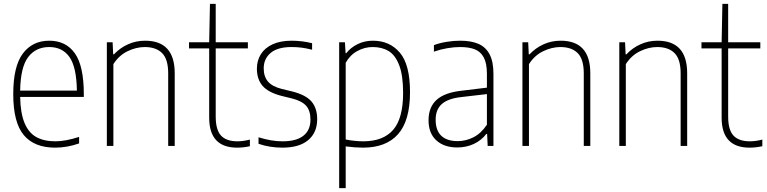

<svg xmlns="http://www.w3.org/2000/svg" viewBox="-20 -760 3993 1000"><path d="M416.5 -255H85Q86.5 -170.5 107.8 -119.5Q129 -68.5 169 -46.2Q209 -24 269 -24Q321 -24 392 -47V-13Q329 9 267 9Q158.5 9 103.8 -56.5Q49 -122 49 -270Q49 -414.5 99 -481.2Q149 -548 236.5 -548Q323.5 -548 370 -482.2Q416.5 -416.5 416.5 -270ZM85 -288H380.5Q378.5 -411 341.8 -463Q305 -515 236.5 -515Q166.5 -515 126.8 -462.8Q87 -410.5 85 -288Z M536.5 -540H566.5L569.5 -477H573.5Q605.5 -511 647 -529.5Q688.5 -548 735.5 -548Q890 -548 890 -378.5V0H856V-378Q856 -451.5 824.5 -483.2Q793 -515 734 -515Q690 -515 645 -493.5Q600 -472 570.5 -426V0H536.5Z M1281.5 -33V1.5Q1248.5 9 1215 9Q1069.5 9 1069.5 -147V-508H964.5V-540H1069.5L1073.5 -740H1103.5V-540H1271V-508H1103.5V-153Q1103.5 -83.5 1131.2 -53.8Q1159 -24 1217 -24Q1246.5 -24 1281.5 -33Z M1326.5 -11V-45Q1362.5 -34 1392.2 -29Q1422 -24 1452 -24Q1523.5 -24 1560.2 -53Q1597 -82 1597 -137Q1597 -184.5 1573.8 -209.8Q1550.5 -235 1499.5 -247.5L1444.5 -261Q1376.5 -279 1347.2 -313.2Q1318 -347.5 1318 -402.5Q1318 -444.5 1338.5 -477.5Q1359 -510.5 1399.8 -529.2Q1440.5 -548 1498.5 -548Q1553.5 -548 1605.5 -535V-501Q1576 -508.5 1551.5 -511.8Q1527 -515 1498.5 -515Q1426 -515 1389.8 -484.5Q1353.5 -454 1353.5 -404Q1353.5 -361.5 1375.5 -335.5Q1397.5 -309.5 1447 -297L1502.5 -283.5Q1573.5 -265.5 1602.8 -230.8Q1632 -196 1632 -139.5Q1632 -69.5 1585.2 -30.2Q1538.5 9 1451 9Q1384.5 9 1326.5 -11Z M1746.5 -540H1776.5L1780 -483H1783.5Q1806 -512 1842.2 -530Q1878.5 -548 1922 -548Q2009.5 -548 2062.5 -485.8Q2115.5 -423.5 2115.5 -280Q2115.5 -132 2053.5 -61.5Q1991.5 9 1870.5 9Q1830.5 9 1780.5 2.5V220H1746.5ZM2079.5 -276Q2079.5 -367.5 2059.2 -420.2Q2039 -473 2004.2 -494Q1969.5 -515 1921 -515Q1879 -515 1841 -494.2Q1803 -473.5 1780.5 -433V-33.5Q1798.5 -29.5 1824 -26.8Q1849.5 -24 1872 -24Q1976 -24 2027.8 -83.8Q2079.5 -143.5 2079.5 -276Z M2550 -375V0H2520L2517 -62.5H2513Q2487 -28.5 2447.5 -10.2Q2408 8 2361.5 8Q2293 8 2252.5 -29Q2212 -66 2212 -133.5Q2212 -202 2254 -240Q2296 -278 2384 -287.5L2516 -303.5V-375.5Q2516 -429.5 2500 -460Q2484 -490.5 2453.8 -502.8Q2423.5 -515 2376 -515Q2345.5 -515 2310 -509Q2274.5 -503 2240 -491V-525Q2268.5 -536 2305.5 -542Q2342.5 -548 2376.5 -548Q2434 -548 2472 -531.5Q2510 -515 2530 -477Q2550 -439 2550 -375ZM2516 -110.5V-270L2383 -254.5Q2313.5 -247 2281.2 -218.2Q2249 -189.5 2249 -137Q2249 -81 2278.2 -53Q2307.5 -25 2364 -25Q2406.5 -25 2446.2 -45.2Q2486 -65.5 2516 -110.5Z M2701 -540H2731L2734 -477H2738Q2770 -511 2811.5 -529.5Q2853 -548 2900 -548Q3054.5 -548 3054.5 -378.5V0H3020.5V-378Q3020.5 -451.5 2989 -483.2Q2957.5 -515 2898.5 -515Q2854.5 -515 2809.5 -493.5Q2764.5 -472 2735 -426V0H2701Z M3205.5 -540H3235.5L3238.5 -477H3242.5Q3274.5 -511 3316 -529.5Q3357.5 -548 3404.5 -548Q3559 -548 3559 -378.5V0H3525V-378Q3525 -451.5 3493.5 -483.2Q3462 -515 3403 -515Q3359 -515 3314 -493.5Q3269 -472 3239.5 -426V0H3205.5Z M3950.5 -33V1.5Q3917.5 9 3884 9Q3738.5 9 3738.5 -147V-508H3633.5V-540H3738.5L3742.5 -740H3772.5V-540H3940V-508H3772.5V-153Q3772.5 -83.5 3800.2 -53.8Q3828 -24 3886 -24Q3915.5 -24 3950.5 -33Z"/></svg>

Font: Encode Sans Semi Condensed Thin
Style: Regular
Weight: 250
Width: 4
Designer: Multiple Designers
Foundry: Impallari Type
Version: Version 2.000